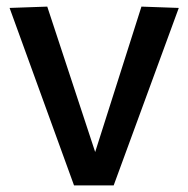

<svg xmlns="http://www.w3.org/2000/svg" viewBox="-20 -561 570 581"><path d="M204 0 9 -537 123 -541 268 -101 408 -541 521 -537 324 0Z"/></svg>

Font: Georama Medium
Style: Regular
Weight: 500
Designer: Jean-Baptiste Levee
Foundry: Production Type
Version: Version 1.000